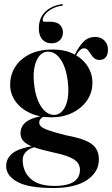

<svg xmlns="http://www.w3.org/2000/svg" viewBox="-20 -698 562 964"><path d="M310 -19Q253 -33.5 224.5 -43.5Q196 -53.5 186.5 -62.5Q177 -71.5 177 -83Q177 -94 185 -102.2Q193 -110.5 204 -114V-118Q159 -111 132.5 -98.5Q106 -86 94.5 -68.5Q83 -51 83 -29.5Q83 -5.5 98.2 11Q113.5 27.5 149 40.5Q184.5 53.5 246 67Q300 78.5 329.2 91Q358.5 103.5 370 119Q381.5 134.5 381.5 154.5Q381.5 181.5 367.2 199.5Q353 217.5 324.5 226.5Q296 235.5 253 235.5Q173 235.5 133.5 199.2Q94 163 94 104Q94 80.5 111.8 62.8Q129.5 45 163.5 38.5L162.5 33Q81 43.5 46 69.2Q11 95 11 136.5Q11 184 67 215Q123 246 248 246Q357 246 416.8 206Q476.5 166 476.5 103Q476.5 70.5 462.2 47.8Q448 25 411.8 9Q375.5 -7 310 -19ZM350 -411 358 -412Q368 -432.5 379.2 -444Q390.5 -455.5 402.5 -455.5Q413.5 -455.5 421 -446.8Q428.5 -438 435.8 -426.2Q443 -414.5 453 -405.8Q463 -397 480 -397Q500.5 -397 511.2 -410.8Q522 -424.5 522 -449Q522 -477 504 -494.8Q486 -512.5 458 -512.5Q422 -512.5 397.5 -486.8Q373 -461 354 -420ZM444 -283Q444 -327.5 419.8 -365.5Q395.5 -403.5 350.8 -426.5Q306 -449.5 244 -449.5Q178 -449.5 130.2 -426.2Q82.5 -403 56.8 -362.8Q31 -322.5 31 -272Q31 -227.5 56.8 -190.5Q82.5 -153.5 129.2 -131.2Q176 -109 239 -109Q297 -109 343.5 -131.8Q390 -154.5 417 -193.8Q444 -233 444 -283ZM218 -438.5Q258 -440.5 286.2 -397Q314.5 -353.5 321.5 -277Q328 -206.5 308.5 -164.8Q289 -123 253.5 -121Q228 -120 206 -139.8Q184 -159.5 169.5 -196Q155 -232.5 150.5 -282.5Q146 -329 153.8 -363.8Q161.5 -398.5 178.2 -418Q195 -437.5 218 -438.5ZM230.5 -589Q265.5 -589 280.8 -573.2Q296 -557.5 296 -535Q296 -511 280.2 -495.8Q264.5 -480.5 239 -480.5Q209.5 -480.5 192.2 -500.2Q175 -520 175 -555Q175 -607 206 -637.8Q237 -668.5 289.5 -677Q292 -678 293.5 -677.2Q295 -676.5 295.5 -674.5Q296 -673 295.2 -671.5Q294.5 -670 292 -669.5Q262 -665.5 240 -653Q218 -640.5 206.2 -625.5Q194.5 -610.5 194.5 -597.5Q194.5 -589 202.5 -589Z"/></svg>

Font: Fraunces 120pt SemiBold
Style: Regular
Weight: 600
Version: Version 1.000;[b76b70a41]